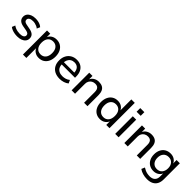

<svg xmlns="http://www.w3.org/2000/svg" viewBox="295 -2152 3784 3784"><g transform="rotate(45 2186.5 -260.0)"><path d="M256 9Q216 9 178 2Q140 -5 107.5 -18.5Q75 -32 52 -51L80 -118Q106 -99 135 -87Q164 -75 195 -69.5Q226 -64 256 -64Q314 -64 344 -82.5Q374 -101 374 -134Q374 -162 355.5 -177Q337 -192 296 -200L197 -218Q131 -231 98 -264.5Q65 -298 65 -351Q65 -396 90 -429.5Q115 -463 160.5 -481.5Q206 -500 267 -500Q302 -500 336.5 -493.5Q371 -487 400.5 -473.5Q430 -460 450 -440L421 -374Q401 -392 375 -403.5Q349 -415 321.5 -421Q294 -427 267 -427Q212 -427 182.5 -407.5Q153 -388 153 -355Q153 -328 170.5 -312Q188 -296 225 -289L323 -270Q393 -257 427.5 -225Q462 -193 462 -138Q462 -93 436.5 -60Q411 -27 364.5 -9Q318 9 256 9Z M591 180V-491H681V-382H676Q695 -437 742 -468.5Q789 -500 854 -500Q921 -500 970.5 -468.5Q1020 -437 1047.5 -380.5Q1075 -324 1075 -246Q1075 -169 1048 -111.5Q1021 -54 971.5 -22.5Q922 9 854 9Q791 9 745 -22.5Q699 -54 680 -105H686V180ZM832 -67Q900 -67 939.5 -114Q979 -161 979 -246Q979 -331 939.5 -377.5Q900 -424 832 -424Q764 -424 724 -377.5Q684 -331 684 -246Q684 -161 724 -114Q764 -67 832 -67Z M1439 9Q1357 9 1298 -21.5Q1239 -52 1207.5 -109Q1176 -166 1176 -245Q1176 -320 1206 -377.5Q1236 -435 1291 -467.5Q1346 -500 1418 -500Q1488 -500 1537.5 -470Q1587 -440 1613.5 -385Q1640 -330 1640 -254V-222H1249V-284H1576L1559 -267Q1559 -346 1523 -388Q1487 -430 1420 -430Q1373 -430 1338.5 -408.5Q1304 -387 1285.5 -348Q1267 -309 1267 -255V-247Q1267 -187 1287 -147.5Q1307 -108 1346 -87.5Q1385 -67 1440 -67Q1482 -67 1523 -79Q1564 -91 1600 -121L1631 -54Q1595 -23 1543 -7Q1491 9 1439 9Z M1768 0V-491H1858V-385H1853Q1875 -441 1923 -470.5Q1971 -500 2031 -500Q2091 -500 2131 -478.5Q2171 -457 2190.5 -413Q2210 -369 2210 -302V0H2115V-297Q2115 -338 2104 -365.5Q2093 -393 2069.5 -407.5Q2046 -422 2007 -422Q1965 -422 1932 -403Q1899 -384 1881 -351Q1863 -318 1863 -276V0Z M2560 9Q2493 9 2443.5 -22.5Q2394 -54 2366.5 -111.5Q2339 -169 2339 -246Q2339 -323 2366 -380Q2393 -437 2442.5 -468.5Q2492 -500 2559 -500Q2623 -500 2669 -469Q2715 -438 2733 -386H2727V-705H2823V0H2733V-110H2737Q2718 -55 2671 -23Q2624 9 2560 9ZM2582 -67Q2650 -67 2689.5 -114Q2729 -161 2729 -246Q2729 -331 2689.5 -377.5Q2650 -424 2582 -424Q2514 -424 2474 -377.5Q2434 -331 2434 -246Q2434 -161 2474 -114Q2514 -67 2582 -67Z M2972 -607V-709H3086V-607ZM2982 0V-491H3077V0Z M3237 0V-491H3327V-385H3322Q3344 -441 3392 -470.5Q3440 -500 3500 -500Q3560 -500 3600 -478.5Q3640 -457 3659.5 -413Q3679 -369 3679 -302V0H3584V-297Q3584 -338 3573 -365.5Q3562 -393 3538.5 -407.5Q3515 -422 3476 -422Q3434 -422 3401 -403Q3368 -384 3350 -351Q3332 -318 3332 -276V0Z M4055 189Q3993 189 3935.5 172.5Q3878 156 3835 124L3865 54Q3894 73 3924 86Q3954 99 3986 105.5Q4018 112 4051 112Q4124 112 4163 74.5Q4202 37 4202 -33V-130H4206Q4190 -77 4142.5 -45Q4095 -13 4032 -13Q3964 -13 3913.5 -43.5Q3863 -74 3835.5 -129Q3808 -184 3808 -257Q3808 -330 3835.5 -385Q3863 -440 3913.5 -470Q3964 -500 4032 -500Q4095 -500 4142.5 -468Q4190 -436 4207 -382H4202V-491H4293V-43Q4293 31 4265.5 83Q4238 135 4184.5 162Q4131 189 4055 189ZM4052 -89Q4120 -89 4160 -134.5Q4200 -180 4200 -257Q4200 -334 4160 -379Q4120 -424 4052 -424Q3983 -424 3943 -379Q3903 -334 3903 -257Q3903 -180 3943 -134.5Q3983 -89 4052 -89Z"/></g></svg>

Font: Nunito Sans 12pt ExtraLight 10pt Medium
Style: Regular
Weight: 500
Version: Version 3.101;gftools[0.9.27]